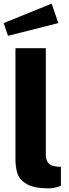

<svg xmlns="http://www.w3.org/2000/svg" viewBox="-25 -1027 378 1056"><path d="M60 -154V-762H227V-176Q227 -148 240 -131Q253 -114 287 -111L310 -109V-5Q273 9 243 9Q163 9 123 -14Q83 -37 71.5 -71Q60 -105 60 -154ZM296 -900 19 -830 -5 -900 259 -1007Z"/></svg>

Font: Morrison
Style: Bold
Weight: 700
Designer: Pablo Impallari, Rodrigo Fuenzalida (Modified by Dan O. Williams)
Version: Version 0.03;June 6, 2019;FontCreator 11.5.0.2425 64-bit; tt